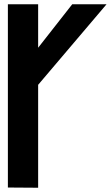

<svg xmlns="http://www.w3.org/2000/svg" viewBox="-20 -881 526 901"><path d="M159 0V-483L480 -861H319L159 -657V-861H17V-1Z"/></svg>

Font: Ny Stormning
Style: Hf
Weight: 700
Designer: Robert Jablonski, Mew Too
Foundry: Cannot Into Space Fonts
Version: Version 0.90